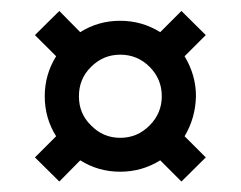

<svg xmlns="http://www.w3.org/2000/svg" viewBox="-20 -488 444 354"><path d="M127.9 -192.4 89.4 -153.3 44.4 -197.8 83.5 -236.8Q62.5 -270 62.5 -310.5Q62.5 -350.6 83.5 -384.3L44.4 -423.3L89.4 -467.8L127.9 -428.7Q161.1 -449.7 201.7 -449.7Q241.7 -449.7 275.4 -428.7L314.5 -467.8L359.4 -423.3L320.3 -384.3Q341.3 -349.6 341.3 -310.5Q340.3 -270 320.3 -236.8L359.4 -197.8L314.5 -153.3L275.4 -192.4Q241.7 -171.4 201.7 -171.4Q161.1 -171.4 127.9 -192.4ZM147.9 -364.7Q125.5 -342.8 125.5 -310.5Q125.5 -278.3 147.9 -256.8Q169.9 -233.9 201.7 -233.9Q233.4 -233.9 255.9 -256.8Q278.3 -279.3 278.3 -310.5Q278.3 -342.3 255.9 -364.7Q233.4 -387.2 201.7 -387.2Q170.4 -387.2 147.9 -364.7Z"/></svg>

Font: Fibel Vienna LRS
Style: Regular
Weight: 400
Designer: Peter Wiegel
Foundry: Peter Wioegel
Version: Version 000.000